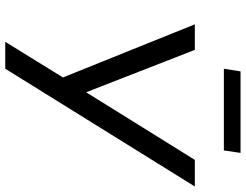

<svg xmlns="http://www.w3.org/2000/svg" viewBox="-120 -794 915 714"><g transform="rotate(90 337.0 -437.5)"><path d="M136 0 278 -230 276 -196 71 -705H166L329 -287H315L575 -705H674L236 0ZM236 -813 246 -875H549L540 -813Z"/></g></svg>

Font: Nunito Sans 10pt SemiCondensed Medium
Style: Italic
Weight: 500
Width: 4
Italic angle: -9°
Designer: Vernon Adams
Foundry: Vernon Adams
Version: Version 3.101;gftools[0.9.27]